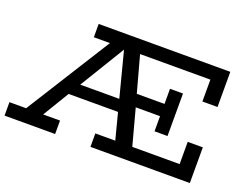

<svg xmlns="http://www.w3.org/2000/svg" viewBox="-106 -899 1431 1113"><g transform="rotate(20 609.5 -343.0)"><path d="M1144 -469.2H1050.8V-604H617.2L678.2 -380.9H849.1V-474.1H929.2V-211.9H849.1V-305.2H699.2L758.8 -83H1050.8V-220.2H1144V0H530.8V-83H653.8L611.8 -245.1H307.1L209 -83H313V0H1V-83H104L431.2 -604H332V-686H1144ZM352.1 -318.8H592.8L521 -596.2Z"/></g></svg>

Font: BioRhyme
Style: Regular
Weight: 400
Designer: Aoife Mooney
Foundry: Aoife Mooney Type
Version: Version 1.500;PS 001.500;hotconv 1.0.88;makeotf.lib2.5.64775